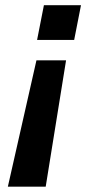

<svg xmlns="http://www.w3.org/2000/svg" viewBox="-20 -548 373 728"><path d="M287.1 -528.3 261.2 -396.5H120.6L146.5 -528.3ZM118.2 -319.3H230.5L153.3 159.7H9.8Z"/></svg>

Font: Arimo
Style: Bold Italic
Weight: 700
Italic angle: -12°
Designer: Steve Matteson
Foundry: Monotype Imaging Inc.
Version: Version 1.33